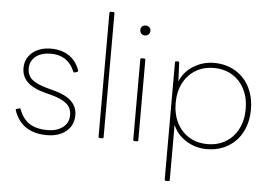

<svg xmlns="http://www.w3.org/2000/svg" viewBox="-61 -834 1595 1136"><g transform="rotate(5 736.5 -266.0)"><path d="M43 -119Q42 -120 42 -122Q42 -128 48 -129L61 -133L65 -134Q70 -134 71 -128Q92 -72 132.5 -46Q173 -20 239 -20Q294 -20 329.5 -46.5Q365 -73 365 -120Q365 -162 336 -187Q307 -212 244 -229L209 -238Q135 -257 100.5 -290.5Q66 -324 66 -374Q66 -430 108.5 -466Q151 -502 221 -502Q280 -502 324.5 -473.5Q369 -445 389 -388Q390 -387 390 -385Q390 -380 384 -378L371 -374Q370 -373 368 -373Q363 -373 361 -379Q322 -472 221 -472Q164 -472 130.5 -445Q97 -418 97 -374Q97 -333 125.5 -308.5Q154 -284 225 -265L256 -257Q328 -238 362 -204.5Q396 -171 396 -122Q396 -62 352.5 -26Q309 10 239 10Q88 10 43 -119Z M552 0Q544 0 544 -8V-742Q544 -750 552 -750H566Q574 -750 574 -742V-8Q574 0 566 0Z M735 -658Q735 -671 743.5 -679Q752 -687 765 -687Q778 -687 786.5 -679Q795 -671 795 -658Q795 -645 786.5 -636.5Q778 -628 765 -628Q752 -628 743.5 -636.5Q735 -645 735 -658ZM758 0Q750 0 750 -8V-484Q750 -492 758 -492H772Q780 -492 780 -484V-8Q780 0 772 0Z M964 218Q956 218 956 210V-484Q956 -492 964 -492H973Q981 -492 981 -484L986 -374Q1008 -431 1064 -466.5Q1120 -502 1187 -502Q1259 -502 1314 -469Q1369 -436 1398.5 -378Q1428 -320 1428 -246Q1428 -172 1398.5 -114Q1369 -56 1314 -23Q1259 10 1187 10Q1120 10 1064.5 -25Q1009 -60 986 -117V210Q986 218 978 218ZM1397 -246Q1397 -313 1370.5 -364.5Q1344 -416 1297 -444Q1250 -472 1189 -472Q1128 -472 1081 -444Q1034 -416 1007.5 -364.5Q981 -313 981 -246Q981 -179 1007.5 -127.5Q1034 -76 1081 -48Q1128 -20 1189 -20Q1250 -20 1297 -48Q1344 -76 1370.5 -127.5Q1397 -179 1397 -246Z"/></g></svg>

Font: LINE Seed Sans TH App Thin
Style: Regular
Weight: 250
Designer: Dalton Maag Ltd | Thai characters by Cadson Demak Co.,Ltd.
Foundry: Dalton Maag Ltd
Version: Version 1.003